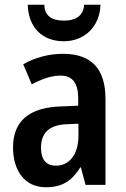

<svg xmlns="http://www.w3.org/2000/svg" viewBox="-20 -780 531 810"><path d="M404 -760H335C332 -709 293 -693 250 -693C204 -693 168 -709 167 -760H97C100 -662 160 -606 249 -606C336 -606 401 -667 404 -760ZM246 -553C186 -553 127 -537 78 -509L114 -424C159 -448 197 -461 236 -461C286 -461 310 -429 310 -364V-334L235 -331C104 -326 35 -270 35 -158C35 -62 83 10 173 10C243 10 283 -17 319 -74H321L341 0H425V-363C425 -490 365 -553 246 -553ZM262 -256 311 -258V-208C311 -128 272 -81 216 -81C177 -81 153 -104 153 -157C153 -217 185 -253 262 -256Z"/></svg>

Font: Noto Sans Tamil Condensed SemiBold
Style: Regular
Weight: 600
Width: 3
Designer: Jelle Bosma - Monotype Design Team
Foundry: Monotype Imaging Inc.
Version: Version 2.004